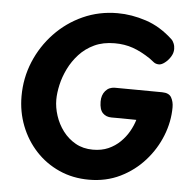

<svg xmlns="http://www.w3.org/2000/svg" viewBox="-55 -836 932 911"><g transform="rotate(5 411.0 -380.5)"><path d="M733.8 -678.7Q739.8 -673.7 745.2 -661Q750.7 -648.3 750.7 -634.1Q750.7 -614.3 739.2 -596.3Q727.8 -578.3 712.4 -566.7Q697.1 -555 685.1 -555Q669.1 -555 658.6 -563.8Q648.1 -572.7 639.1 -578.9Q594.1 -609 554.3 -622.8Q514.6 -636.6 467.6 -636.6Q412.2 -636.6 370.6 -617Q328.9 -597.4 299.3 -565.1Q269.7 -532.8 250.8 -494.4Q232 -456.1 223.2 -417.1Q214.4 -378 214.4 -346Q214.4 -309 227 -270.1Q239.6 -231.1 264.2 -198.3Q288.9 -165.4 324.9 -145Q360.9 -124.6 407.8 -124.6Q449.3 -124.6 481.2 -138.7Q513 -152.8 537.1 -176.3Q561.1 -199.9 577 -227.8Q592.9 -255.7 601 -283.4Q582.8 -283.4 564.2 -283.9Q545.6 -284.4 525.3 -284.4Q505 -284.4 482.9 -284.4Q456.9 -284.4 440.8 -300.8Q424.8 -317.2 424.6 -354.9Q424.3 -386.1 441.5 -406.3Q458.7 -426.4 486.8 -426.4Q538.7 -426.4 598.8 -425.6Q659 -424.7 711.7 -424.7Q744.7 -424.4 755.9 -404.3Q767.1 -384.2 767.1 -358.1Q767.1 -289.7 740.8 -223Q714.6 -156.3 665.9 -101.5Q617.2 -46.7 550.2 -13.8Q483.1 19 401.6 19Q324.1 19 259.4 -10Q194.7 -39 147.5 -90Q100.3 -141 74.4 -207.5Q48.6 -274 48.6 -348Q48.6 -435 80.8 -512.5Q113 -590 170.5 -650.5Q228 -711 304.4 -745.5Q380.9 -780 469.1 -780Q536 -780 604.9 -757.3Q673.8 -734.7 733.8 -678.7Z"/></g></svg>

Font: Playpen Sans
Style: Regular
Weight: 400
Designer: Laura Meseguer, Veronika Burian, José Scaglione, Kostas Bartsokas, Vera Evstafieva, Tom Grace, Yorlmar Campos
Foundry: TypeTogether
Version: Version 2.000